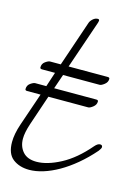

<svg xmlns="http://www.w3.org/2000/svg" viewBox="-137 -780 619 853"><g transform="rotate(15 172.5 -353.5)"><path d="M23 -436Q14 -436 14 -443Q14 -460 27.5 -469.5Q41 -479 49 -479H98L169 -688Q172 -698 182.5 -707.5Q193 -717 205 -717Q212 -717 212 -710Q212 -707 210 -701L134 -479H314Q323 -479 323 -472Q323 -457 309.5 -446.5Q296 -436 288 -436H120L97 -369H291Q300 -369 300 -362Q300 -347 286.5 -336.5Q273 -326 265 -326H82L35 -187Q21 -145 21 -117Q21 -81 42 -57Q63 -33 105 -33Q154 -33 215.5 -65.5Q277 -98 335 -166Q348 -181 359 -181Q370 -181 370 -171Q370 -165 360 -152Q326 -113 289.5 -82.5Q253 -52 217 -31.5Q181 -11 147 -0.5Q113 10 83 10Q38 10 8 -13Q-22 -36 -22 -90Q-22 -127 -6 -174L46 -326H-16Q-25 -326 -25 -333Q-25 -350 -11.5 -359.5Q2 -369 10 -369H61L83 -436Z"/></g></svg>

Font: Discipuli Britannica
Style: Regular
Weight: 400
Designer: Peter Wiegel
Foundry: Peter Wiegel
Version: Version 0.001 2009